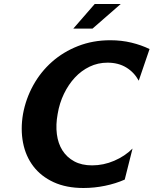

<svg xmlns="http://www.w3.org/2000/svg" viewBox="-20 -920 767 959"><path d="M603 -23Q558 -3 504.5 8Q451 19 397 19Q311 19 248 -10Q185 -39 146.5 -89.5Q108 -140 95 -207.5Q82 -275 95 -351Q109 -427 146 -494Q183 -561 239.5 -611Q296 -661 370 -690Q444 -719 531 -719Q587 -719 636.5 -707Q686 -695 727 -675L673 -517Q650 -559 610.5 -583Q571 -607 517 -607Q469 -607 427.5 -587Q386 -567 354 -532.5Q322 -498 299.5 -451.5Q277 -405 268 -351Q258 -297 264 -250Q270 -203 292 -168.5Q314 -134 351 -114Q388 -94 440 -94Q497 -94 550.5 -117Q604 -140 642 -178ZM453 -900H583L442 -777H346Z"/></svg>

Font: LT Museum
Style: Bold Italic
Weight: 700
Designer: Daniel Lyons
Foundry: LyonsType
Version: Version 1.011